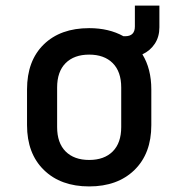

<svg xmlns="http://www.w3.org/2000/svg" viewBox="-20 -660 640 689"><path d="M300 9Q198 9 137.5 -50Q77 -109 77 -211V-339Q77 -442 137 -500.5Q197 -559 300 -559Q371 -559 423 -530H429Q464 -530 464 -565V-640H552V-562Q552 -528 535.5 -503Q519 -478 491 -465Q523 -413 523 -339V-211Q523 -109 462.5 -50Q402 9 300 9ZM300 -86Q354 -86 384.5 -116.5Q415 -147 415 -204V-346Q415 -403 384.5 -433.5Q354 -464 300 -464Q246 -464 215.5 -433.5Q185 -403 185 -346V-204Q185 -147 215.5 -116.5Q246 -86 300 -86Z"/></svg>

Font: JetBrains Mono SemiBold
Style: Regular
Weight: 472
Monospace: yes
Designer: Philipp Nurullin, Konstantin Bulenkov
Foundry: JetBrains
Version: Version 2.305; ttfautohint (v1.8.4.7-5d5b)